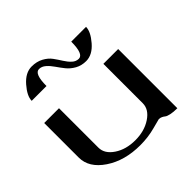

<svg xmlns="http://www.w3.org/2000/svg" viewBox="-198 -969 1147 1147"><g transform="rotate(-45 375.0 -396.0)"><path d="M248 -750Q208 -750 208 -646.5H83Q83 -686.5 128.9 -739.3Q174.8 -792 227.5 -792Q269.5 -792 301.3 -774.9Q333 -757.8 351.1 -732.9Q369.1 -708 384.3 -683.6Q399.4 -659.2 418 -642.1Q436.5 -625 460 -625Q500 -625 500 -729.5H625Q625 -689.5 579.6 -636.7Q534.2 -584 481.4 -584Q442.4 -584 412.1 -601.1Q381.8 -618.2 362.3 -642.6Q342.8 -667 326.2 -691.4Q309.6 -715.8 290 -732.9Q270.5 -750 248 -750ZM667 0Q633.8 0 611.8 -4.9Q589.8 -9.8 582 -16.1Q574.2 -22.5 564.5 -27.3Q554.7 -32.2 542 -32.2Q540 -32.2 480.5 -16.1Q420.9 0 354.5 0Q223.6 0 132.8 -61Q42 -122.1 42 -208V-500H167V-167Q167 -115.2 221.7 -78.6Q276.4 -42 354.5 -42Q431.6 -42 486.8 -78.6Q542 -115.2 542 -167V-500H667Z"/></g></svg>

Font: okolaks
Style: Bold
Weight: 600
Width: 8
Version: Version 000.6.0